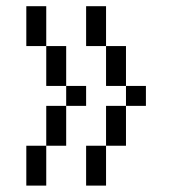

<svg xmlns="http://www.w3.org/2000/svg" viewBox="-20 -582 540 602"><path d="M250 -250V-312.5H187.5V-250H125Q125 -250 125 -125H62.5Q62.5 -125 62.5 0H125Q125 0 125 -125H187.5Q187.5 -125 187.5 -250ZM437.5 -250V-312.5H375V-250H312.5Q312.5 -250 312.5 -125H250Q250 -125 250 0H312.5Q312.5 0 312.5 -125H375Q375 -125 375 -250ZM187.5 -312.5Q187.5 -312.5 187.5 -437.5H125Q125 -437.5 125 -312.5ZM375 -312.5Q375 -312.5 375 -437.5H312.5Q312.5 -437.5 312.5 -312.5ZM125 -437.5Q125 -437.5 125 -562.5H62.5Q62.5 -562.5 62.5 -437.5ZM312.5 -437.5Q312.5 -437.5 312.5 -562.5H250Q250 -562.5 250 -437.5Z"/></svg>

Font: CalcUnifontExMono
Style: Regular
Weight: 500
Version: Version 15.0.06